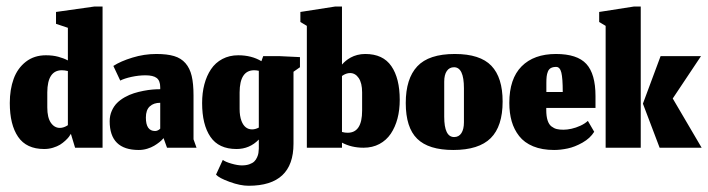

<svg xmlns="http://www.w3.org/2000/svg" viewBox="-20 -457 2191 594"><path d="M212.3 0H297.3V-436.7H271.3L153.3 -420V-383.3L190 -371V-270Q177.7 -276.7 160.7 -281.3Q143.7 -286 122 -286Q85.7 -286 60 -266Q34.3 -246 22.3 -213.2Q10.3 -180.3 10.3 -138.3Q10.3 -71.3 36 -33.7Q61.7 4 116.7 4Q131 4 144 0Q157 -4 165.7 -9.3Q174.3 -14.7 182 -21.8Q189.7 -29 193.2 -33.7Q196.7 -38.3 199.3 -43ZM165.3 -61.3Q148.3 -61.3 137.3 -77.3Q126.3 -93.3 126.3 -124.7V-171.3Q126.7 -239.3 171 -239.7Q179.7 -239.7 190 -237.3V-69.7Q184 -65.7 177.7 -63.5Q171.3 -61.3 165.3 -61.3Z M486 -29.7 496.7 0H588L578.7 -26V-161.7Q578.7 -198.3 573 -222.2Q567.3 -246 553.8 -261.5Q540.3 -277 518.7 -283.5Q497 -290 463.7 -290Q426 -290 389.7 -278.8Q353.3 -267.7 330.7 -253L352 -207.7Q364.7 -214.3 387 -219.2Q409.3 -224 430 -224Q454 -224 464.8 -215.7Q475.7 -207.3 475.7 -187V-181Q464.3 -181 452 -180Q439.7 -179 424 -176Q408.3 -173 394.2 -168.5Q380 -164 366 -156.2Q352 -148.3 342 -138.3Q332 -128.3 325.7 -113.8Q319.3 -99.3 319.3 -82Q319.3 7 409.3 7Q422.7 7 435.3 3.2Q448 -0.7 456.8 -6Q465.7 -11.3 472.5 -16.7Q479.3 -22 482.7 -26ZM459.7 -51.7Q431.3 -51.7 431.3 -93.3Q431.3 -116.7 443.3 -127.8Q455.3 -139 475.7 -139V-59Q475.7 -59 473.7 -57.2Q471.7 -55.3 467.8 -53.5Q464 -51.7 459.7 -51.7Z M749.3 117.7Q888 117.7 888 -12.3V-235L908 -249V-280.3L845.3 -283.3H794.3L788.7 -267.7Q758.3 -286 717 -286Q689.7 -286 668 -274.5Q646.3 -263 632.8 -242.8Q619.3 -222.7 612.3 -196.2Q605.3 -169.7 605.3 -138.3Q605.3 -71.3 631 -33.7Q656.7 4 711.7 4Q752.3 4 780.7 -25.3V3Q780.3 10.3 779.5 16.3Q778.7 22.3 775.3 29.8Q772 37.3 766.7 42.5Q761.3 47.7 751.5 51.2Q741.7 54.7 728.3 54.7Q715 54.7 696.3 49.3Q677.7 44 669.3 37.7L648.3 83.3Q658 94 690.7 105.8Q723.3 117.7 749.3 117.7ZM760 -56.7Q737 -56.7 727 -83Q721.3 -98.3 721.3 -119.7V-171.3Q721.7 -239.3 766 -239.7Q772.7 -239.7 780.7 -238V-62.3Q770 -56.7 760 -56.7Z M1104.7 0Q1132.3 0 1153.8 -11.5Q1175.3 -23 1189 -43.3Q1202.7 -63.7 1209.7 -90.2Q1216.7 -116.7 1216.7 -148Q1216.7 -214.7 1190.8 -252.3Q1165 -290 1110 -290Q1097 -290 1085.5 -287Q1074 -284 1065 -279Q1056 -274 1049.7 -268.7Q1043.3 -263.3 1038 -257.3V-436.7H1016.3L909.3 -420V-389L929.3 -377V0H1038V-15.7Q1067.3 0 1104.7 0ZM1055.7 -46.3Q1051.7 -46.3 1047.3 -46.8Q1043 -47.3 1038 -48.7V-222Q1050.7 -231 1063 -231Q1079.3 -231 1089.8 -215.5Q1100.3 -200 1100.3 -171.3V-114.7Q1100.3 -46.3 1055.7 -46.3Z M1385 -33Q1354.3 -33 1354.3 -96V-204.3Q1354.3 -225.7 1362.3 -237.3Q1370.3 -249 1384.7 -249Q1415.3 -249 1415.3 -184V-78.7Q1415.3 -57.3 1407.5 -45.2Q1399.7 -33 1385 -33ZM1382.3 7Q1461.3 7 1498.2 -29.7Q1535 -66.3 1535 -143Q1535 -217 1500.2 -253.5Q1465.3 -290 1387 -290Q1306.7 -290 1271 -251.8Q1235.3 -213.7 1235.3 -138.3Q1235.3 -62.3 1270.7 -27.7Q1306 7 1382.3 7Z M1721 -172.3H1670.3V-200.3Q1670.3 -212.3 1671.2 -220.2Q1672 -228 1675 -235.5Q1678 -243 1684.3 -246.5Q1690.7 -250 1700.7 -250Q1712.3 -250 1716.7 -232.3Q1721 -214.7 1721 -172.3ZM1694.3 7Q1714.3 7 1736.3 2.3Q1758.3 -2.3 1782.2 -15.8Q1806 -29.3 1818.3 -49.3L1798.7 -83Q1789.3 -74.3 1775.5 -68Q1761.7 -61.7 1748.2 -58.7Q1734.7 -55.7 1723 -55.7Q1711 -55.7 1702.7 -57.7Q1694.3 -59.7 1686.3 -65.7Q1678.3 -71.7 1674.2 -84.3Q1670 -97 1670 -116.7V-123H1822.3V-160Q1822.3 -228.3 1794 -259.2Q1765.7 -290 1700 -290Q1631.7 -290 1593.7 -251.7Q1555.7 -213.3 1555.7 -138.7Q1555.7 -107.3 1563 -81.8Q1570.3 -56.3 1586.2 -36Q1602 -15.7 1629.5 -4.3Q1657 7 1694.3 7Z M2020.7 0H2150.7L2061.3 -152.3L2148.7 -283.3H2023.7L1969 -136.3ZM1853.7 0H1962.3V-436.7H1940.7L1833.7 -420V-389L1853.7 -377Z"/></svg>

Font: Jomhuria
Style: Regular
Weight: 400
Designer: Arabic design by Kourosh Beigpour, Latin design by Eben Sorkin, engineering by Lasse Fister and Khaled Hosney
Version: Version 1.0000